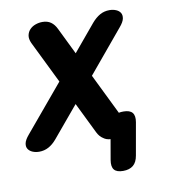

<svg xmlns="http://www.w3.org/2000/svg" viewBox="-83 -630 764 860"><g transform="rotate(-10 299.0 -200.0)"><path d="M504 -476 344 -284 434 -100Q443 -102 455 -102Q484 -102 495.5 -88Q507 -74 502 -45L476 102Q471 132 454 146Q437 160 408 160Q379 160 367.5 146Q356 132 361 102L377 10Q358 9 345 -1Q329 -11 319 -31L250 -172L132 -31Q115 -11 95.5 -0.5Q76 10 53 10Q37 10 23.5 4.5Q10 -1 3 -11.5Q-4 -22 -1 -37.5Q2 -53 20 -74L196 -284L102 -476Q93 -496 96 -511.5Q99 -527 109.5 -538Q120 -549 135.5 -554.5Q151 -560 167 -560Q190 -560 205.5 -549Q221 -538 231 -517L290 -396L391 -517Q409 -538 428.5 -549Q448 -560 472 -560Q488 -560 501.5 -554.5Q515 -549 521.5 -538.5Q528 -528 525 -512.5Q522 -497 504 -476Z"/></g></svg>

Font: Maple Mono
Style: Bold Italic
Weight: 700
Italic angle: -10°
Monospace: yes
Designer: subframe7536
Version: Version 7.000